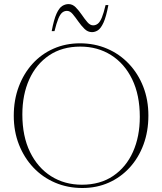

<svg xmlns="http://www.w3.org/2000/svg" viewBox="-20 -932 813 962"><path d="M380.5 -715Q454 -715 516.5 -688.2Q579 -661.5 625.5 -612.5Q672 -563.5 697.8 -497.5Q723.5 -431.5 723.5 -353Q723.5 -274 699 -207.8Q674.5 -141.5 629.8 -92.5Q585 -43.5 524.8 -16.8Q464.5 10 392.5 10Q319 10 256.2 -16.8Q193.5 -43.5 147.2 -92.5Q101 -141.5 75 -207.5Q49 -273.5 49 -352Q49 -431 73.8 -497.2Q98.5 -563.5 143 -612.5Q187.5 -661.5 248.2 -688.2Q309 -715 380.5 -715ZM390.5 -6.5Q482 -6.5 547 -50.5Q612 -94.5 646.2 -171Q680.5 -247.5 680.5 -346.5Q680.5 -456 642.2 -534.8Q604 -613.5 536.5 -656Q469 -698.5 382.5 -698.5Q291 -698.5 226 -654.5Q161 -610.5 126.5 -534Q92 -457.5 92 -358.5Q92 -249 130.5 -170.2Q169 -91.5 236.2 -49Q303.5 -6.5 390.5 -6.5ZM523 -906.5Q512 -848 498.8 -819Q485.5 -790 471 -780.5Q456.5 -771 441 -771Q420 -771 403.5 -787.2Q387 -803.5 372.5 -824.2Q358 -845 344.5 -861.2Q331 -877.5 315.5 -877.5Q302 -877.5 291.5 -868.8Q281 -860 272 -838Q263 -816 253 -776H239Q250 -834.5 263.2 -863.5Q276.5 -892.5 291.8 -902Q307 -911.5 323.5 -911.5Q343.5 -911.5 359.5 -895.2Q375.5 -879 389.8 -858Q404 -837 417.8 -821Q431.5 -805 446.5 -805Q460 -805 470.8 -813.8Q481.5 -822.5 490.5 -844.5Q499.5 -866.5 509 -906.5Z"/></svg>

Font: Newsreader 60pt ExtraLight
Style: Regular
Weight: 250
Designer: Hugues Gentile
Foundry: Production Type
Version: Version 1.003